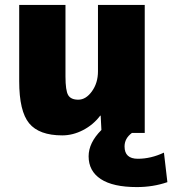

<svg xmlns="http://www.w3.org/2000/svg" viewBox="-20 -540 700 780"><path d="M387 -70Q359 -33 317.5 -11.5Q276 10 233 10Q139 10 98.5 -39Q58 -88 58 -210V-520H246V-230Q246 -172 257 -153.5Q268 -135 298 -135Q329 -135 353.5 -169Q378 -203 378 -250V-520H568V0H516Q486 22 486 55Q486 105 540 105Q593 105 646 80L660 200Q602 220 536 220Q439 220 389.5 187.5Q340 155 340 95Q340 40 392 -12L389 -70Z"/></svg>

Font: M PLUS 1p Black
Style: Regular
Weight: 900
Version: Version 1.061